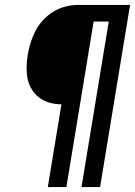

<svg xmlns="http://www.w3.org/2000/svg" viewBox="-20 -755 545 775"><path d="M173 0 228 -334Q203 -334 180 -340.5Q157 -347 139 -360.5Q121 -374 108.5 -394Q96 -414 91.5 -437Q87 -460 87.5 -485Q88 -510 92 -534Q96 -559 104 -584Q112 -609 124 -632Q136 -655 155 -675Q174 -695 196.5 -708.5Q219 -722 244 -728.5Q269 -735 294 -735H505L384 0H309L419 -668H358L248 0Z"/></svg>

Font: Iosevka Curly
Style: Italic
Weight: 400
Italic angle: -9°
Monospace: yes
Designer: Belleve Invis
Foundry: Belleve Invis
Version: Version 22.1.2; ttfautohint (v1.8.4)